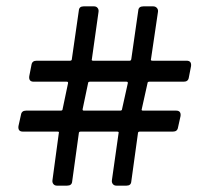

<svg xmlns="http://www.w3.org/2000/svg" viewBox="-20 -676 667 604"><path d="M159 -92Q152 -92 148 -97Q144 -102 145 -109L165 -257Q167 -262 161 -262H52Q36 -262 38 -279L46 -315Q48 -328 62 -328H171Q177 -328 177 -333L194 -414Q195 -419 190 -419H86Q70 -419 72 -436L79 -472Q81 -485 95 -485H200Q206 -485 206 -490L228 -643Q229 -656 243 -656H276Q283 -656 287 -651Q291 -646 290 -639L269 -490Q267 -485 273 -485H388Q392 -485 393 -490L415 -643Q416 -656 431 -656H462Q469 -656 473.5 -651Q478 -646 477 -639L455 -490Q453 -485 460 -485H567Q583 -485 581 -468L574 -432Q572 -419 558 -419H450Q444 -419 444 -414L426 -333Q424 -328 430 -328H534Q550 -328 548 -311L540 -275Q538 -262 524 -262H420Q414 -262 414 -257L393 -105Q392 -92 378 -92H346Q339 -92 335 -97Q331 -102 332 -109L353 -257Q355 -262 348 -262H234Q228 -262 228 -257L207 -105Q206 -92 191 -92ZM244 -328H358Q364 -328 364 -333L382 -414Q383 -419 378 -419H263Q257 -419 257 -414L240 -333Q239 -328 244 -328Z"/></svg>

Font: Caslon OS
Style: Regular
Weight: 400
Designer: Alfredo Marco Pradil
Foundry: Hanken Design Co.
Version: Version 1.000;PS 001.000;hotconv 1.0.88;makeotf.lib2.5.64775